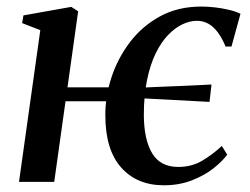

<svg xmlns="http://www.w3.org/2000/svg" viewBox="-20 -555 762 586"><path d="M38 0 103 -463 47.5 -484.5 51.5 -508 197.5 -534 218.5 -520.5 186 -288.5H365L339 -246H180L145.5 0ZM480 10.5Q398 10.5 349.8 -43.8Q301.5 -98 301.5 -203Q301 -260 320 -318.2Q339 -376.5 376.2 -425.8Q413.5 -475 468.2 -505Q523 -535 594.5 -535Q614 -535 635.8 -532.5Q657.5 -530 678 -525.2Q698.5 -520.5 714 -513L686.5 -413H668.5Q657.5 -439.5 644.2 -457Q631 -474.5 615.2 -483Q599.5 -491.5 581 -491.5Q559.5 -491.5 536.8 -480.8Q514 -470 493 -448.2Q472 -426.5 455.2 -392.2Q438.5 -358 428.8 -311Q419 -264 419 -203.5Q419.5 -128.5 444.5 -87Q469.5 -45.5 524 -45.5Q564.5 -45.5 596.2 -64Q628 -82.5 657 -109.5L673.5 -83Q659 -63 631.5 -41.2Q604 -19.5 565.5 -4.5Q527 10.5 480 10.5ZM619.5 -244Q563 -247 508.5 -250Q454 -253 393.5 -256L377 -286Q420 -288 462.2 -289.8Q504.5 -291.5 545.5 -293.2Q586.5 -295 625.5 -297Z"/></svg>

Font: Merriweather 96pt Medium
Style: Italic
Weight: 500
Italic angle: -7.8°
Version: Version 2.101